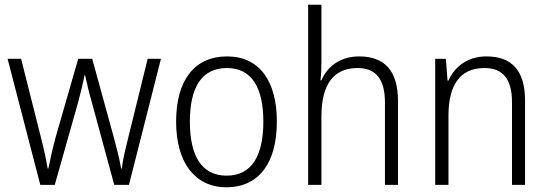

<svg xmlns="http://www.w3.org/2000/svg" viewBox="-20 -780 2312 810"><path d="M367 -350 462 0H524L659 -532H603L520 -195C507 -143 498 -104 494 -69H491C484 -110 472 -157 460 -201L369 -532H310L215 -202C201 -151 191 -102 184 -69H181C175 -107 165 -152 151 -207L69 -532H12L150 0H211L310 -350C321 -390 330 -430 337 -463H339C346 -430 355 -391 367 -350Z M1148 -267C1148 -436 1076 -542 938 -542C800 -542 723 -441 723 -267C723 -96 801 10 935 10C1075 10 1148 -96 1148 -267ZM781 -267C781 -411 831 -493 937 -493C1046 -493 1091 -404 1091 -267C1091 -124 1043 -39 936 -39C829 -39 781 -125 781 -267Z M1336 -517V-760H1280V0H1336V-289C1336 -426 1389 -493 1488 -493C1563 -493 1604 -449 1604 -348V0H1659V-354C1659 -482 1602 -542 1495 -542C1414 -542 1360 -498 1336 -441H1332C1335 -466 1336 -489 1336 -517Z M2032 -542C1951 -542 1897 -497 1872 -440H1868L1861 -532H1816V0H1872V-292C1872 -427 1925 -493 2024 -493C2100 -493 2140 -448 2140 -349V0H2195V-356C2195 -484 2138 -542 2032 -542Z"/></svg>

Font: Noto Sans Gujarati SemiCondensed Light
Style: Regular
Weight: 300
Width: 4
Designer: Jelle Bosma - Monotype Design Team, Universal Thirst
Foundry: Monotype Imaging Inc.
Version: Version 2.106